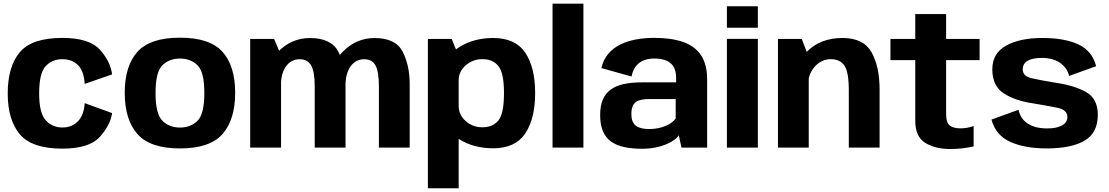

<svg xmlns="http://www.w3.org/2000/svg" viewBox="-20 -805 6046 1047"><path d="M319.7 5.5Q466.9 5.5 524.5 -58.8Q582.1 -123 591.3 -188.3L441.8 -242.5Q438.2 -179.5 406 -144.7Q373.8 -109.8 319.7 -109.8Q266.1 -109.8 229.8 -148.7Q193.5 -187.7 193.5 -295.4Q193.5 -407.3 229.4 -444.8Q265.3 -482.2 319.7 -482.2Q374.3 -482.2 406.2 -449Q438.2 -415.8 441.8 -347.5L591.3 -399.4Q582.1 -470.2 524.6 -534.2Q467 -598.2 319.7 -598.2Q153.9 -598.2 88 -520.2Q22.1 -442.2 22.1 -295.4Q22.1 -151.3 88 -72.9Q153.9 5.5 319.7 5.5Z M961.3 4.4Q1124.4 4.4 1193.4 -74.2Q1262.4 -152.7 1262.4 -298.7Q1262.4 -445.2 1193.4 -522.3Q1124.4 -599.5 961.3 -599.5Q798.5 -599.5 729.3 -522.3Q660.2 -445.2 660.2 -298.7Q660.2 -152.7 729.3 -74.2Q798.5 4.4 961.3 4.4ZM961.3 -109.4Q903.1 -109.4 865.7 -146.3Q828.2 -183.2 828.2 -298Q828.2 -412.9 865.7 -449.3Q903.1 -485.7 961.3 -485.7Q1019.8 -485.7 1057.1 -449.3Q1094.3 -412.9 1094.3 -298Q1094.3 -183.2 1057.1 -146.3Q1019.8 -109.4 961.3 -109.4Z M1344.3 0H1512.6V-503.3L1474.6 -592.7H1344.3ZM1696.2 0H1864.2V-346.1Q1864.2 -448.2 1825.1 -522.9Q1786.1 -597.6 1670.1 -597.6Q1570 -597.6 1496.1 -522.7Q1422.1 -447.7 1422.1 -363.2L1511.1 -327.3Q1511.1 -405.1 1539.8 -443.6Q1568.5 -482 1614 -482Q1657.3 -482 1676.8 -448.1Q1696.2 -414.2 1696.2 -332.4ZM2046.2 0H2214.1V-346.1Q2214.1 -447.8 2176 -522.7Q2137.9 -597.6 2022.1 -597.6Q1922 -597.6 1847.9 -521.6Q1773.9 -445.5 1773.9 -363.2L1863.4 -327.3Q1863.4 -405.1 1891.9 -443.6Q1920.4 -482 1965.8 -482Q2009.2 -482 2027.7 -448.1Q2046.2 -414.2 2046.2 -332.4Z M2313.3 221.8H2481.2V-499.1L2443.2 -592.7H2313.3ZM2669.4 3.6Q2790 3.6 2844.1 -77Q2898.2 -157.6 2898.2 -297.7Q2898.2 -438 2844.1 -517.9Q2790 -597.8 2669.4 -597.8Q2563.3 -597.8 2485.1 -548.4Q2406.9 -499.1 2406.9 -439.2L2481.2 -366.5Q2481.2 -415.3 2519.9 -448.9Q2558.6 -482.5 2610.7 -482.5Q2667.1 -482.5 2697.7 -445Q2728.3 -407.5 2728.3 -297Q2728.3 -185.2 2697.7 -148Q2667.1 -110.9 2610.7 -110.9Q2558.6 -110.9 2519.9 -144.4Q2481.2 -177.9 2481.2 -228.1L2406.9 -154.2Q2406.9 -94.3 2485.1 -45.3Q2563.3 3.6 2669.4 3.6Z M2993.1 0H3161.4V-785H2993.1Z M3481.2 6.2Q3519.7 6.2 3552.7 -0.3Q3585.7 -6.8 3611.7 -17.6Q3637.7 -28.4 3655.6 -41.4Q3673.5 -54.3 3681.5 -67.8L3696.2 0H3836.2V-369.8Q3836.2 -453.2 3803 -503.3Q3769.8 -553.4 3705.4 -576Q3641 -598.6 3546.6 -598.6Q3495.1 -598.6 3447.9 -589.8Q3400.7 -581 3362.1 -561.9Q3323.4 -542.8 3296.6 -511.1Q3269.8 -479.5 3259.4 -433.7L3423.8 -387.9Q3431.4 -424.7 3449.4 -446.1Q3467.3 -467.5 3492.7 -476.7Q3518 -485.9 3547.3 -485.9Q3584.7 -485.9 3611.5 -475.5Q3638.3 -465.1 3652.7 -441.7Q3667.1 -418.3 3667.1 -378.7V-355.9H3480Q3424.4 -355.9 3381.8 -346.7Q3339.3 -337.4 3310.5 -316.7Q3281.8 -296 3267.3 -261.9Q3252.7 -227.8 3252.7 -177.6Q3252.7 -124.6 3268 -89.1Q3283.3 -53.5 3313 -32.5Q3342.7 -11.6 3384.9 -2.7Q3427 6.2 3481.2 6.2ZM3519 -101.4Q3498 -101.4 3480.4 -105.1Q3462.8 -108.8 3449.8 -117.7Q3436.8 -126.6 3429.9 -142.6Q3423 -158.5 3423 -183.9Q3423 -209.3 3429.8 -225.4Q3436.7 -241.5 3449.3 -249.9Q3461.9 -258.3 3479.9 -261.5Q3498 -264.8 3519.9 -264.8H3664.6V-158.9Q3654.9 -144.1 3633.6 -130.8Q3612.4 -117.4 3582.9 -109.4Q3553.5 -101.4 3519 -101.4Z M3943.9 0H4112.6V-593H3943.9ZM3943.9 -771V-653.7H4112.6V-771Z M4222.3 0H4390.2V-492.8L4352.2 -592.7H4222.3ZM4608.6 0H4776.5V-316.3Q4776.5 -442.9 4732.4 -520.4Q4688.3 -597.9 4574.1 -597.9Q4453.3 -597.9 4378.2 -521.7Q4303.1 -445.5 4303.1 -367L4384.8 -329.4Q4384.8 -397.5 4421.5 -439.9Q4458.3 -482.3 4510.7 -482.3Q4560.5 -482.3 4584.5 -447.5Q4608.6 -412.7 4608.6 -313.9Z M5159.6 7.6Q5227.5 7.6 5289.3 -6.5V-117.7Q5254 -105.1 5216.9 -105.1Q5180.3 -105.1 5159.8 -120Q5139.3 -134.8 5139.3 -183V-477.1H5321.8V-592.7H5139.3V-728.2H4971V-592.7H4835.7V-477.1H4971V-146.2Q4971 -59.3 5025.8 -25.8Q5080.7 7.6 5159.6 7.6Z M5687.5 4.4Q5821.3 4.4 5893.9 -37.7Q5966.5 -79.8 5966.5 -178.8Q5966.5 -268.9 5899.8 -304.7Q5833 -340.4 5733.2 -354.3Q5655.8 -367.1 5606.3 -378.2Q5556.9 -389.3 5556.9 -427.3Q5556.9 -456.4 5582.8 -472.8Q5608.7 -489.2 5662.9 -489.2Q5720.9 -489.2 5759.9 -462.6Q5798.9 -436.1 5810.1 -391L5957.4 -444Q5936 -528 5860.3 -562.9Q5784.6 -597.9 5665.1 -597.9Q5541.9 -597.9 5466.6 -556.3Q5391.2 -514.6 5391.2 -426.9Q5391.2 -337 5452.7 -296.4Q5514.2 -255.8 5615.4 -241Q5696.2 -227.7 5748.4 -216.8Q5800.5 -205.8 5800.5 -166.3Q5800.5 -137.4 5771.4 -121Q5742.4 -104.7 5690.1 -104.7Q5626.4 -104.7 5585.9 -130.2Q5545.3 -155.7 5534.1 -206.5L5386.7 -152.8Q5410.4 -66 5490.2 -30.8Q5570 4.4 5687.5 4.4Z"/></svg>

Font: Anybody Thin
Style: Regular
Weight: 100
Designer: Tyler Finck
Foundry: Etcetera Type Company
Version: Version 1.114;gftools[0.9.25]